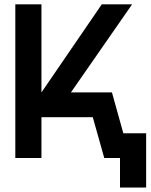

<svg xmlns="http://www.w3.org/2000/svg" viewBox="-20 -720 686 875"><path d="M49.8 0V-700.2H168.9V-298.8L443.8 -700.2H582L303.2 -298.8H490.2L542 -112.8H646V134.8H526.9V0H455.1L402.8 -186H168.9V0Z"/></svg>

Font: Cakra Normal
Style: Regular
Weight: 400
Designer: Lucia Kollert, Vojtech Kollert
Foundry: OoM Type
Version: Version 1.000;Glyphs 3.1.1 (3148)